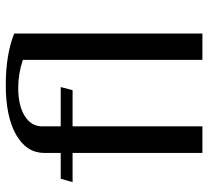

<svg xmlns="http://www.w3.org/2000/svg" viewBox="-48 -672 720 664"><g transform="rotate(-90 312.0 -340.0)"><path d="M115 -449H14L26 -490H115V-546Q115 -608 177.5 -644Q240 -680 350 -680Q455 -680 528 -651V0H437V-621Q389 -637 340 -637Q279 -637 243 -614.5Q207 -592 207 -554V-490H343L332 -449H207V0H115Z"/></g></svg>

Font: Fahkwang
Style: Regular
Weight: 400
Version: Version 1.000; ttfautohint (v1.6)